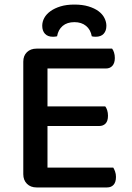

<svg xmlns="http://www.w3.org/2000/svg" viewBox="-20 -820 576 841"><path d="M140 1Q114 1 98 -15Q82 -31 82 -57V-550Q82 -576 98 -591.5Q114 -607 140 -607H471Q476 -601 479.5 -590Q483 -579 483 -566Q483 -544 472.5 -532Q462 -520 444 -520H188V-354H441Q446 -348 449.5 -337Q453 -326 453 -313Q453 -290 442.5 -279Q432 -268 414 -268H188V-86H476Q480 -80 484 -69Q488 -58 488 -45Q488 -22 477.5 -10.5Q467 1 449 1ZM306 -723Q274 -723 254.5 -706.5Q235 -690 230 -661Q225 -660 221 -659.5Q217 -659 212 -659Q189 -659 177 -672Q165 -685 165 -707Q165 -725 174 -741.5Q183 -758 201 -771Q219 -784 245 -792Q271 -800 306 -800Q341 -800 367.5 -792Q394 -784 411.5 -771Q429 -758 437.5 -741Q446 -724 446 -707Q446 -685 434 -672Q422 -659 399 -659Q394 -659 390 -659.5Q386 -660 382 -661Q377 -690 357 -706.5Q337 -723 306 -723Z"/></svg>

Font: Baloo Tammudu 2 Medium
Style: Regular
Weight: 500
Designer: Maithili Shingre, Omkar Shende and Ek Type
Foundry: Ek Type
Version: Version 1.640;hotconv 1.0.111;makeotfexe 2.5.65597; ttfautoh